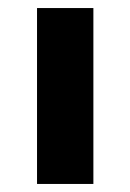

<svg xmlns="http://www.w3.org/2000/svg" viewBox="-20 -457 324 477"><path d="M72 -437H212V0H72Z"/></svg>

Font: Reem Kufi Ink
Style: Bold
Weight: 700
Designer: Khaled Hosny
Version: Version 1.002